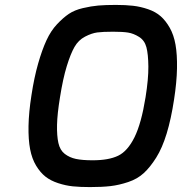

<svg xmlns="http://www.w3.org/2000/svg" viewBox="-20 -757 740 781"><path d="M224 -361Q213 -294 212 -249.5Q211 -205 217.5 -175.5Q224 -146 243.5 -131Q263 -116 289 -110.5Q315 -105 357 -105Q422 -105 460.5 -123.5Q499 -142 527 -198.5Q555 -255 572 -361Q584 -436 583.5 -486.5Q583 -537 575.5 -565Q568 -593 545.5 -607Q523 -621 501 -624.5Q479 -628 440 -628Q398 -628 375.5 -625Q353 -622 326 -608Q299 -594 283 -566Q267 -538 251.5 -487.5Q236 -437 224 -361ZM108 -370Q119 -442 135 -498Q151 -554 169 -593Q187 -632 212 -658.5Q237 -685 260 -700.5Q283 -716 317 -724Q351 -732 380 -734.5Q409 -737 451 -737Q491 -737 521.5 -733.5Q552 -730 582.5 -719.5Q613 -709 633.5 -691Q654 -673 670.5 -644Q687 -615 694 -575Q701 -535 700 -479Q699 -423 688 -352Q676 -273 658 -214Q640 -155 615.5 -116Q591 -77 565 -53Q539 -29 501.5 -16.5Q464 -4 429.5 0Q395 4 346 4Q306 4 276.5 1Q247 -2 216.5 -12Q186 -22 165 -38.5Q144 -55 127 -83Q110 -111 102.5 -150Q95 -189 96 -244.5Q97 -300 108 -370Z"/></svg>

Font: Exo
Style: Demi Bold Italic
Weight: 600
Designer: Natanael Gama
Version: Version 1